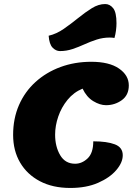

<svg xmlns="http://www.w3.org/2000/svg" viewBox="-20 -906 678 951"><path d="M328 25Q241 25 177.5 -8.5Q114 -42 79.5 -101Q45 -160 45 -238Q45 -319 74 -385.5Q103 -452 156 -500Q209 -548 279.5 -574Q350 -600 432 -600Q521 -600 569.5 -566.5Q618 -533 618 -483Q618 -435 583.5 -410Q549 -385 505 -385Q475 -385 442 -405Q409 -425 389 -467Q345 -449 314.5 -411.5Q284 -374 268.5 -328.5Q253 -283 253 -239Q253 -180 278 -137.5Q303 -95 352 -95Q386 -95 414 -121.5Q442 -148 442 -206Q510 -206 549 -191Q588 -176 588 -137Q588 -101 556 -63.5Q524 -26 466 -0.5Q408 25 328 25ZM277 -653Q257 -653 240.5 -670Q224 -687 221 -729Q260 -738 296.5 -763.5Q333 -789 367.5 -817Q402 -845 435 -865.5Q468 -886 501 -886Q524 -886 540.5 -865.5Q557 -845 557 -791Q557 -774 554.5 -755Q552 -736 547 -718Q542 -719 535.5 -719.5Q529 -720 524 -720Q490 -720 459 -710Q428 -700 398.5 -686.5Q369 -673 339 -663Q309 -653 277 -653Z"/></svg>

Font: Lemon
Style: Regular
Weight: 400
Designer: Eduardo Rodriguez Tunni
Foundry: Eduardo Rodriguez Tunni
Version: Version 1.003; ttfautohint (v1.8.4.7-5d5b);gftools[0.9.24]